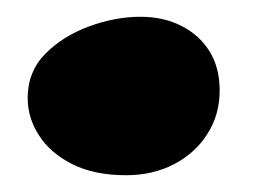

<svg xmlns="http://www.w3.org/2000/svg" viewBox="-20 -191 312 229"><path d="M130.5 18Q92.5 18 66.2 4.8Q40 -8.5 26.5 -29.5Q13 -50.5 13 -74Q13 -105.5 34 -126.8Q55 -148 86.2 -159.5Q117.5 -171 147.5 -171Q175 -171 196.2 -160.2Q217.5 -149.5 229.8 -130Q242 -110.5 242 -83Q242 -54 227.2 -31Q212.5 -8 187.2 5Q162 18 130.5 18Z"/></svg>

Font: Gluten
Style: Bold
Weight: 700
Designer: Tyler Finck
Foundry: Etcetera Type Company
Version: Version 1.204